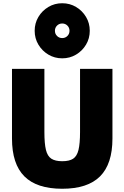

<svg xmlns="http://www.w3.org/2000/svg" viewBox="-20 -1155 768 1185"><path d="M364 10Q207 10 130.5 -66.5Q54 -143 54 -300V-730H254V-340Q254 -269 263.5 -230Q273 -191 297 -175.5Q321 -160 364 -160Q408 -160 431.5 -175.5Q455 -191 464.5 -230Q474 -269 474 -340V-730H674V-300Q674 -143 597.5 -66.5Q521 10 364 10ZM364 -795Q317 -795 278.5 -818Q240 -841 217 -879.5Q194 -918 194 -965Q194 -1012 217 -1050.5Q240 -1089 278.5 -1112Q317 -1135 364 -1135Q411 -1135 449.5 -1112Q488 -1089 511 -1050.5Q534 -1012 534 -965Q534 -918 511 -879.5Q488 -841 449.5 -818Q411 -795 364 -795ZM364 -920Q383 -920 396 -933Q409 -946 409 -965Q409 -984 396 -997Q383 -1010 364 -1010Q345 -1010 332 -997Q319 -984 319 -965Q319 -946 332 -933Q345 -920 364 -920Z"/></svg>

Font: M PLUS 2 Black
Style: Regular
Weight: 900
Designer: Coji Morishita
Foundry: UNDERFOREST DESIGN
Version: Version 1.001